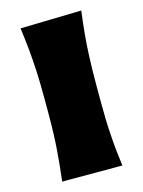

<svg xmlns="http://www.w3.org/2000/svg" viewBox="-93 -630 510 686"><g transform="rotate(-15 162.0 -286.5)"><path d="M51.3 0Q58.6 -60.1 62.7 -116.9Q66.9 -173.8 66.9 -244.6V-300.8Q66.9 -358.9 64.7 -403.8Q62.5 -448.7 58.6 -488Q54.7 -527.3 49.3 -567.4L275.4 -572.8Q270 -532.2 266.1 -492.2Q262.2 -452.1 260.3 -406Q258.3 -359.9 258.3 -300.8V-244.6Q258.3 -173.8 262 -116.9Q265.6 -60.1 273.9 0Z"/></g></svg>

Font: Pinar-DS2-FD ExtraBold
Style: Regular
Weight: 800
Designer: Amin Abedi
Version: Version 3.000